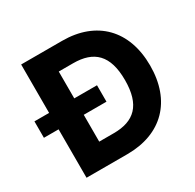

<svg xmlns="http://www.w3.org/2000/svg" viewBox="-158 -898 1082 1068"><g transform="rotate(-30 383.0 -364.0)"><path d="M366.2 0C587.4 0 722.7 -136.7 722.7 -363.8C722.7 -590.8 587.4 -727.5 367.2 -727.5H104V-416.5H9.8V-311H104V0ZM265.6 -138.7V-311H411.6V-416.5H265.6V-588.9H357.9C490.7 -588.9 561 -523.9 561 -363.8C561 -203.6 490.7 -138.7 358.9 -138.7Z"/></g></svg>

Font: Raveo
Style: Bold
Weight: 700
Designer: Jakub Foglar, Rasmus Andersson (Inter)
Foundry: Jakubfoglar.com
Version: Version 1.100;Glyphs 3.2.3 (3260)